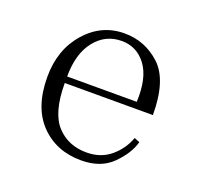

<svg xmlns="http://www.w3.org/2000/svg" viewBox="-88 -558 676 648"><g transform="rotate(20 250.0 -234.5)"><path d="M373 -257.8Q377 -343.8 343.8 -388.7Q310.5 -433.6 255.9 -433.6Q197.3 -433.6 160.2 -386.7Q123 -339.8 123 -257.8ZM123 -234.4Q123 -128.9 164.1 -84Q205.1 -39.1 271.5 -39.1Q322.3 -39.1 357.4 -68.4Q392.6 -97.7 408.2 -140.6L427.7 -132.8Q416 -89.8 375 -48.8Q334 -7.8 263.7 -7.8Q173.8 -7.8 117.2 -66.4Q60.5 -125 60.5 -234.4Q60.5 -332 117.2 -396.5Q173.8 -460.9 255.9 -460.9Q330.1 -460.9 384.8 -410.2Q439.5 -359.4 439.5 -234.4Z"/></g></svg>

Font: BabelStone Khitan Small Seal
Style: Regular
Weight: 400
Designer: Andrew West
Foundry: BabelStone
Version: Version 13.000